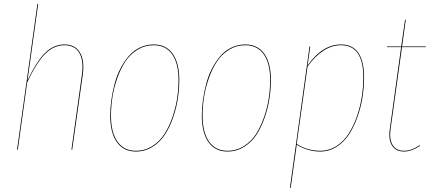

<svg xmlns="http://www.w3.org/2000/svg" viewBox="-20 -750 2163 962"><path d="M302.7 -527.3Q356.9 -527.3 380.6 -486.8Q404.3 -446.3 395 -377.9L341.8 0H337.9L390.6 -377.4Q399.9 -444.8 377.7 -484.1Q355.5 -523.4 302.7 -523.4Q249.5 -523.4 205.8 -479.5Q162.1 -435.5 116.2 -336.9L69.3 0H65.4L167.5 -730.5H171.4L117.7 -346.7Q162.6 -441.9 205.8 -484.6Q249 -527.3 302.7 -527.3Z M660.6 9.3Q598.6 9.3 565.4 -38.1Q532.2 -85.4 532.2 -170.4Q532.2 -208 537.6 -247.6Q543 -287.1 553.5 -327.6Q564 -368.2 582 -403.8Q600.1 -439.5 623.5 -467.3Q647 -495.1 679.7 -511.2Q712.4 -527.3 750.5 -527.3Q812 -527.3 845.2 -480.7Q878.4 -434.1 878.4 -349.6Q878.4 -304.7 871.3 -257.6Q864.3 -210.4 847.7 -162.1Q831.1 -113.8 806.9 -76.2Q782.7 -38.6 744.6 -14.6Q706.5 9.3 660.6 9.3ZM660.6 5.4Q706.1 5.4 743.4 -18.3Q780.8 -42 804.4 -79.3Q828.1 -116.7 844.5 -164.6Q860.8 -212.4 867.7 -258.8Q874.5 -305.2 874.5 -349.6Q874.5 -432.6 842.3 -478Q810.1 -523.4 750.5 -523.4Q705.6 -523.4 668.5 -500.5Q631.3 -477.5 607.4 -440.7Q583.5 -403.8 566.9 -356.4Q550.3 -309.1 543.2 -262.5Q536.1 -215.8 536.1 -170.4Q536.1 -86.9 568.4 -40.8Q600.6 5.4 660.6 5.4Z M1119.6 9.3Q1057.6 9.3 1024.4 -38.1Q991.2 -85.4 991.2 -170.4Q991.2 -208 996.6 -247.6Q1002 -287.1 1012.5 -327.6Q1022.9 -368.2 1041 -403.8Q1059.1 -439.5 1082.5 -467.3Q1106 -495.1 1138.7 -511.2Q1171.4 -527.3 1209.5 -527.3Q1271 -527.3 1304.2 -480.7Q1337.4 -434.1 1337.4 -349.6Q1337.4 -304.7 1330.3 -257.6Q1323.2 -210.4 1306.6 -162.1Q1290 -113.8 1265.9 -76.2Q1241.7 -38.6 1203.6 -14.6Q1165.5 9.3 1119.6 9.3ZM1119.6 5.4Q1165 5.4 1202.4 -18.3Q1239.7 -42 1263.4 -79.3Q1287.1 -116.7 1303.5 -164.6Q1319.8 -212.4 1326.7 -258.8Q1333.5 -305.2 1333.5 -349.6Q1333.5 -432.6 1301.3 -478Q1269 -523.4 1209.5 -523.4Q1164.6 -523.4 1127.4 -500.5Q1090.3 -477.5 1066.4 -440.7Q1042.5 -403.8 1025.9 -356.4Q1009.3 -309.1 1002.2 -262.5Q995.1 -215.8 995.1 -170.4Q995.1 -86.9 1027.3 -40.8Q1059.6 5.4 1119.6 5.4Z M1432.6 191.4 1530.8 -517.1H1534.7L1521 -421.9Q1595.7 -527.3 1688.5 -527.3Q1746.6 -527.3 1775.4 -485.1Q1804.2 -442.9 1804.2 -362.3Q1804.2 -314.9 1796.6 -265.1Q1789.1 -215.3 1771.7 -165.8Q1754.4 -116.2 1729.5 -77.6Q1704.6 -39.1 1667 -14.9Q1629.4 9.3 1584.5 9.3Q1521.5 9.3 1466.8 -24.9L1436.5 191.4ZM1584.5 5.4Q1628.9 5.4 1666 -18.6Q1703.1 -42.5 1727.5 -81.1Q1752 -119.6 1768.8 -168.7Q1785.6 -217.8 1793 -266.6Q1800.3 -315.4 1800.3 -362.3Q1800.3 -523.4 1688.5 -523.4Q1598.6 -523.4 1521 -417L1466.8 -28.8Q1519.5 5.4 1584.5 5.4Z M1994.1 -513.7 1937 -103.5Q1929.7 -50.8 1947.8 -22.7Q1965.8 5.4 2004.9 5.4Q2041.5 5.4 2082.5 -22.5L2084.5 -19Q2040.5 9.3 2004.9 9.3Q1963.9 9.3 1944.6 -20Q1925.3 -49.3 1933.1 -103.5L1989.7 -513.7H1918.9V-517.1H1990.2L2009.3 -650.9L2013.2 -651.4L1994.6 -517.1H2113.8L2113.3 -513.7Z"/></svg>

Font: Fira Sans Compressed Four
Style: Italic
Weight: 100
Width: 3
Italic angle: -8°
Designer: Carrois Corporate & Edenspiekermann AG
Foundry: Carrois Corporate GbR & Edenspiekermann AG
Version: Version 4.203;PS 004.203;hotconv 1.0.88;makeotf.lib2.5.64775